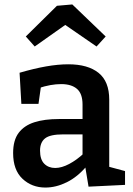

<svg xmlns="http://www.w3.org/2000/svg" viewBox="-20 -832 597 863"><path d="M471 -63 453 -87 542 -63V-1L378 7L362 -89L370 -86Q329 -37 280.5 -13Q232 11 184 11Q123 11 81 -28.5Q39 -68 39 -144Q39 -202 64 -235Q89 -268 134.5 -282.5Q180 -297 245 -297H360L351 -286V-362Q351 -411 326 -432.5Q301 -454 255 -454Q232 -454 206.5 -449.5Q181 -445 151 -435L165 -450L153 -365H76L68 -505Q133 -524 187 -533.5Q241 -543 287 -543Q375 -543 423 -504.5Q471 -466 471 -384ZM160 -155Q160 -115 179 -96Q198 -77 228 -77Q257 -77 291 -95Q325 -113 357 -143L351 -119V-238L360 -228H264Q205 -228 182.5 -210Q160 -192 160 -155ZM136 -623 96 -668 236 -806 305 -812 455 -668 414 -623 231 -749 313 -748Z"/></svg>

Font: Bitter Thin SemiBold
Style: Regular
Weight: 600
Version: Version 2.002